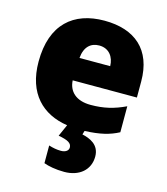

<svg xmlns="http://www.w3.org/2000/svg" viewBox="-118 -654 855 985"><g transform="rotate(15 309.5 -161.5)"><path d="M449 123C449 59 396 39 356 30L362 10C442 7 494 -6 541 -31V-169C480 -140 426 -127 357 -127C279 -127 239 -167 236 -225H577V-310C577 -479 477 -563 315 -563C152 -563 42 -472 42 -273C42 -103 135 -15 268 5L240 68C291 77 311 89 311 112C311 128 296 140 271 140C249 140 228 136 206 129V223C230 232 269 240 315 240C395 240 449 194 449 123ZM322 -433C374 -433 402 -394 403 -345H240C245 -406 278 -433 322 -433Z"/></g></svg>

Font: Noto Sans UI Black
Style: Regular
Weight: 900
Designer: Monotype Design Team
Foundry: Monotype Imaging Inc.
Version: Version 1.901